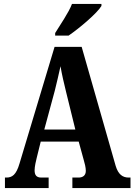

<svg xmlns="http://www.w3.org/2000/svg" viewBox="-20 -951 680 971"><path d="M259 -784V-771H327C384 -810 473 -886 493 -921V-931H344C327 -886 285 -827 259 -784ZM5 0H226V-53H189C163 -53 155 -67 155 -90C155 -109 162 -138 166 -154L186 -235H378L404 -140C408 -127 414 -104 414 -87C414 -62 397 -53 377 -53H346V0H640V-53H631C600 -53 578 -69 565 -112L393 -714H256L79 -125C62 -66 41 -53 12 -53H5ZM204 -296 257 -492C267 -532 277 -575 286 -616C293 -574 303 -532 314 -487L361 -296Z"/></svg>

Font: Noto Serif Lao ExtraCondensed ExtraBold
Style: Regular
Weight: 800
Width: 2
Designer: Monotype Design Team
Foundry: Monotype Imaging Inc.
Version: Version 2.003